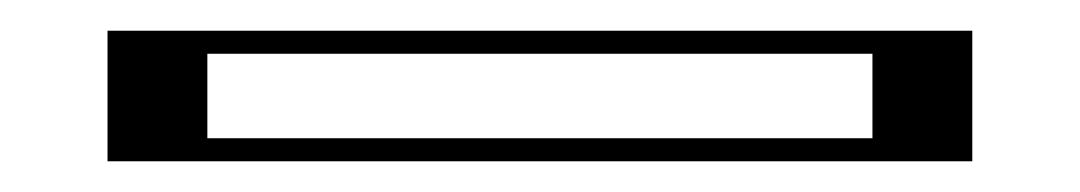

<svg xmlns="http://www.w3.org/2000/svg" viewBox="-20 -5 703 125"><path d="M75 15H588V100H75ZM90 30H573V85H90ZM90 30V85H573V30ZM75 15V100H588V15ZM115 30H548V85H115ZM50 15V100H613V15Z"/></svg>

Font: Hussar Outliner
Style: Regular
Weight: 700
Foundry: Cannot Into Space Fonts
Version: Version 0.92